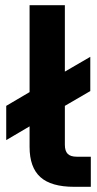

<svg xmlns="http://www.w3.org/2000/svg" viewBox="-20 -720 372 740"><path d="M330 -116V0H266Q177 0 135.5 -37.5Q94 -75 94 -154V-233L4 -180V-312L94 -365V-700H230V-444L328 -501V-369L230 -312V-162Q230 -138 241 -127Q252 -116 276 -116Z"/></svg>

Font: Stavian Bold
Style: Bold
Weight: 700
Version: Version 1.000; ttfautohint (v1.6)